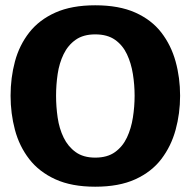

<svg xmlns="http://www.w3.org/2000/svg" viewBox="-20 -696 721 726"><path d="M340 10Q251 10 189.5 -18Q128 -46 90.5 -94.5Q53 -143 36.5 -205Q20 -267 20 -334Q20 -402 36.5 -463.5Q53 -525 90.5 -573Q128 -621 189.5 -648.5Q251 -676 340 -676Q430 -676 491.5 -648.5Q553 -621 590 -573Q627 -525 644 -463.5Q661 -402 661 -334Q661 -267 644 -205Q627 -143 590 -94.5Q553 -46 491.5 -18Q430 10 340 10ZM340 -100Q386 -100 415 -121Q444 -142 460 -176Q476 -210 482.5 -251.5Q489 -293 489 -334Q489 -375 482.5 -416Q476 -457 460 -491Q444 -525 415 -545.5Q386 -566 340 -566Q295 -566 266 -545.5Q237 -525 220.5 -491Q204 -457 198 -416Q192 -375 192 -334Q192 -293 198 -251.5Q204 -210 220.5 -176Q237 -142 266 -121Q295 -100 340 -100Z"/></svg>

Font: Epunda Sans ExtraBold
Style: Regular
Weight: 800
Designer: Simon Atzbach
Foundry: typofactur
Version: Version 2.204; ttfautohint (v1.8.4.7-5d5b)